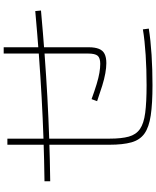

<svg xmlns="http://www.w3.org/2000/svg" viewBox="77 -908 846 1040"><g transform="rotate(-90 500.0 -388.0)"><path d="M559 15Q458 15 394.5 5.5Q331 -4 296.5 -28.5Q262 -53 249 -99Q236 -145 236 -218V-771H269V-218Q269 -153 280 -113.5Q291 -74 321 -53Q351 -32 408.5 -24.5Q466 -17 559 -17Q644 -17 722 -22Q800 -27 861 -37L865 -5Q802 5 723 10Q644 15 559 15ZM678 -235Q654 -235 623 -240.5Q592 -246 555 -257.5Q518 -269 472 -285L483 -315Q530 -298 564.5 -287.5Q599 -277 626 -272.5Q653 -268 674 -268Q706 -268 718 -282Q730 -296 730 -335V-791H764V-330Q764 -297 755.5 -275.5Q747 -254 728 -244.5Q709 -235 678 -235ZM38 -570Q268 -573 493 -585.5Q718 -598 960 -620L963 -589Q721 -567 495 -554.5Q269 -542 38 -539Z"/></g></svg>

Font: M PLUS 2 Thin ExtraLight
Style: Regular
Weight: 250
Version: Version 1.001